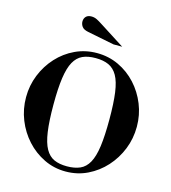

<svg xmlns="http://www.w3.org/2000/svg" viewBox="-139 -1091 1087 1217"><g transform="rotate(15 404.5 -483.0)"><path d="M404 13Q328 13 262 -19Q196 -51 146.5 -105.5Q97 -160 69 -230Q41 -300 41 -378Q41 -455 69 -524.5Q97 -594 146.5 -648Q196 -702 262 -733Q328 -764 404 -764Q481 -764 547 -733Q613 -702 662.5 -648Q712 -594 740 -524.5Q768 -455 768 -378Q768 -300 740 -230Q712 -160 662.5 -105.5Q613 -51 547 -19Q481 13 404 13ZM404 -21Q454 -21 489.5 -36.5Q525 -52 547 -91.5Q569 -131 578.5 -200.5Q588 -270 588 -377Q588 -484 578.5 -553Q569 -622 547 -660.5Q525 -699 490 -715Q455 -731 404 -731Q353 -731 318.5 -715Q284 -699 262.5 -660.5Q241 -622 231 -553Q221 -484 221 -378Q221 -269 231 -199.5Q241 -130 263 -91Q285 -52 319.5 -36.5Q354 -21 404 -21ZM490 -844 314 -879Q284 -885 273 -900.5Q262 -916 262 -934Q262 -953 274 -966Q286 -979 310 -979Q328 -979 344 -971.5Q360 -964 389 -945L547 -844Z"/></g></svg>

Font: Libre Bodoni SemiBold
Style: Regular
Weight: 600
Designer: Pablo Impallari, Rodrigo Fuenzalida
Foundry: Impallari Type
Version: Version 2.005;gftools[0.9.23]